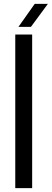

<svg xmlns="http://www.w3.org/2000/svg" viewBox="-20 -980 270 1000"><path d="M59.5 0V-800H147.5V0ZM76 -840 161 -960H229.5L141 -840Z"/></svg>

Font: Big Shoulders Text Thin Medium
Style: Regular
Weight: 500
Version: Version 2.002